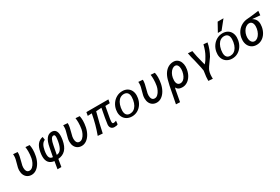

<svg xmlns="http://www.w3.org/2000/svg" viewBox="112 -2277 5802 3984"><g transform="rotate(-30 3013.0 -285.0)"><path d="M72.5 -192Q72.5 -227.5 79.5 -262Q85 -289 101 -344Q117 -398 125.5 -437.2Q134 -476.5 134 -518.5Q134 -538 132 -554L236.5 -546Q238 -498 228.2 -449.8Q218.5 -401.5 199.5 -332.5Q184 -277 179.5 -253Q175 -228.5 175 -202Q175 -151.5 195.2 -119Q215.5 -86.5 259.5 -86.5Q299 -86.5 332.8 -118.2Q366.5 -150 389.2 -197.5Q412 -245 420.5 -291Q434.5 -370 434.5 -447Q434.5 -501 427 -553.5L524.5 -546.5Q536 -489 536 -433Q536 -366.5 519.5 -282.5Q502 -197.5 463.2 -130.8Q424.5 -64 370.5 -26.5Q316.5 11 255.5 11Q201 11 159.5 -14Q118 -39 95.2 -85Q72.5 -131 72.5 -192Z M804.5 -1Q720 -11 676.8 -61.8Q633.5 -112.5 633.5 -208.5Q633.5 -254.5 643 -308Q663.5 -424.5 713.5 -484.2Q763.5 -544 842 -557L852 -483Q764.5 -452.5 736.5 -292Q728 -245.5 728 -206Q728 -146 750.5 -117.2Q773 -88.5 817.5 -88.5L858.5 -301.5Q904 -557.5 1054.5 -557.5Q1178 -557.5 1178 -398Q1178 -353.5 1168 -294.5Q1143 -152 1075.5 -80.5Q1008 -9 897 0L866.5 178H774ZM1073.5 -313.5Q1085.5 -382 1085.5 -415.5Q1085.5 -443.5 1077.5 -457.8Q1069.5 -472 1051 -472Q1012 -472 987.8 -423.2Q963.5 -374.5 949 -293L910 -88.5Q1033.5 -88.5 1073.5 -313.5Z M1272.5 -192Q1272.5 -227.5 1279.5 -262Q1285 -289 1301 -344Q1317 -398 1325.5 -437.2Q1334 -476.5 1334 -518.5Q1334 -538 1332 -554L1436.5 -546Q1438 -498 1428.2 -449.8Q1418.5 -401.5 1399.5 -332.5Q1384 -277 1379.5 -253Q1375 -228.5 1375 -202Q1375 -151.5 1395.2 -119Q1415.5 -86.5 1459.5 -86.5Q1499 -86.5 1532.8 -118.2Q1566.5 -150 1589.2 -197.5Q1612 -245 1620.5 -291Q1634.5 -370 1634.5 -447Q1634.5 -501 1627 -553.5L1724.5 -546.5Q1736 -489 1736 -433Q1736 -366.5 1719.5 -282.5Q1702 -197.5 1663.2 -130.8Q1624.5 -64 1570.5 -26.5Q1516.5 11 1455.5 11Q1401 11 1359.5 -14Q1318 -39 1295.2 -85Q1272.5 -131 1272.5 -192Z M2137.5 -92Q2137.5 -97.5 2138.5 -109.5Q2139 -131.5 2160.2 -252.5Q2181.5 -373.5 2201.5 -472L2070.5 -463.5Q1997 -189.5 1958 4.5L1843 -4.5Q1885.5 -121 1915.5 -230.5Q1945.5 -340 1970 -472L1871.5 -467.5L1886 -550H2413L2398.5 -467.5L2291 -463.5Q2254.5 -253 2239.5 -179.5Q2233.5 -138.5 2233.5 -119Q2233.5 -95.5 2240.2 -84Q2247 -72.5 2262.5 -72.5Q2281 -72.5 2294.5 -76.5Q2308 -80.5 2329 -89L2320.5 -7Q2303.5 4.5 2284.2 7.8Q2265 11 2236.5 11Q2191 11 2164.2 -17.5Q2137.5 -46 2137.5 -92Z M2438.5 -224.5Q2438.5 -252 2444 -284Q2457.5 -361.5 2500.8 -423.5Q2544 -485.5 2608 -520.5Q2672 -555.5 2745.5 -555.5Q2811 -555.5 2860.2 -528Q2909.5 -500.5 2936.5 -449.8Q2963.5 -399 2963.5 -332Q2963.5 -302 2957.5 -268Q2944 -190 2903.2 -128.5Q2862.5 -67 2801 -32Q2739.5 3 2666 3Q2600 3 2548.2 -25Q2496.5 -53 2467.5 -104.8Q2438.5 -156.5 2438.5 -224.5ZM2852 -283Q2858.5 -319 2858.5 -351Q2858.5 -418.5 2828.8 -452.5Q2799 -486.5 2744 -486.5Q2696.5 -486.5 2657.5 -462.2Q2618.5 -438 2591 -389.5Q2563.5 -341 2551 -270.5Q2544.5 -233.5 2544.5 -201.5Q2544.5 -134.5 2574 -101Q2603.5 -67.5 2658.5 -67.5Q2705 -67.5 2744.2 -91.5Q2783.5 -115.5 2811.5 -163.8Q2839.5 -212 2852 -283Z M3072.5 -192Q3072.5 -227.5 3079.5 -262Q3085 -289 3101 -344Q3117 -398 3125.5 -437.2Q3134 -476.5 3134 -518.5Q3134 -538 3132 -554L3236.5 -546Q3238 -498 3228.2 -449.8Q3218.5 -401.5 3199.5 -332.5Q3184 -277 3179.5 -253Q3175 -228.5 3175 -202Q3175 -151.5 3195.2 -119Q3215.5 -86.5 3259.5 -86.5Q3299 -86.5 3332.8 -118.2Q3366.5 -150 3389.2 -197.5Q3412 -245 3420.5 -291Q3434.5 -370 3434.5 -447Q3434.5 -501 3427 -553.5L3524.5 -546.5Q3536 -489 3536 -433Q3536 -366.5 3519.5 -282.5Q3502 -197.5 3463.2 -130.8Q3424.5 -64 3370.5 -26.5Q3316.5 11 3255.5 11Q3201 11 3159.5 -14Q3118 -39 3095.2 -85Q3072.5 -131 3072.5 -192Z M3576 240 3615.5 38.5 3624.5 -9Q3640 -92 3654.5 -161.2Q3669 -230.5 3688 -297.5Q3712.5 -380.5 3754.5 -438Q3796.5 -495.5 3851.2 -524.2Q3906 -553 3968.5 -553Q4022 -553 4061.2 -525Q4100.5 -497 4121.2 -448.5Q4142 -400 4142 -339.5Q4142 -307.5 4136 -274.5Q4121 -189 4081.8 -126.8Q4042.5 -64.5 3988.8 -31.8Q3935 1 3876.5 1Q3833 1 3805 -9.2Q3777 -19.5 3761.8 -34.8Q3746.5 -50 3733 -72.5Q3727.5 -53.5 3721.2 -22.8Q3715 8 3705.5 63Q3686 172.5 3672 244ZM4033 -285.5Q4038 -316.5 4038 -339.5Q4038 -394 4017.2 -428.2Q3996.5 -462.5 3958.5 -462.5Q3921.5 -462.5 3887.2 -436.2Q3853 -410 3828.5 -365.8Q3804 -321.5 3795 -270Q3789 -236.5 3789 -208Q3789 -152 3811.8 -121.5Q3834.5 -91 3879 -91Q3915 -91 3946.2 -115Q3977.5 -139 4000 -183Q4022.5 -227 4033 -285.5Z M4417 -28.5Q4422.5 -63 4424 -80Q4424 -107 4372 -328.5Q4365 -357.5 4364 -362.5Q4354.5 -389 4342 -446Q4329.5 -503 4320 -553.5L4423 -546.5Q4427.5 -527 4437 -472Q4446.5 -421 4450 -403.5L4506.5 -179Q4538.5 -213 4560.8 -245.8Q4583 -278.5 4605 -320.5Q4656.5 -407 4693 -554L4786 -546Q4773.5 -474 4744 -396.5Q4714.5 -319 4683 -263.5Q4671.5 -246.5 4627.5 -185.5Q4585.5 -127 4566.8 -99.8Q4548 -72.5 4540.5 -56.5Q4523.5 -29.5 4513.5 17Q4503.5 63.5 4503.5 123Q4503.5 149 4504.5 163L4401 154.5Q4400.5 102.5 4405 60.2Q4409.5 18 4417 -28.5Z M4840.5 -224.5Q4840.5 -252 4846 -284Q4859.5 -361.5 4902.8 -423.5Q4946 -485.5 5010 -520.5Q5074 -555.5 5147.5 -555.5Q5213 -555.5 5262.2 -528Q5311.5 -500.5 5338.5 -449.8Q5365.5 -399 5365.5 -332Q5365.5 -302 5359.5 -268Q5346 -190 5305.2 -128.5Q5264.5 -67 5203 -32Q5141.5 3 5068 3Q5002 3 4950.2 -25Q4898.5 -53 4869.5 -104.8Q4840.5 -156.5 4840.5 -224.5ZM5254 -283Q5260.5 -319 5260.5 -351Q5260.5 -418.5 5230.8 -452.5Q5201 -486.5 5146 -486.5Q5098.5 -486.5 5059.5 -462.2Q5020.5 -438 4993 -389.5Q4965.5 -341 4953 -270.5Q4946.5 -233.5 4946.5 -201.5Q4946.5 -134.5 4976 -101Q5005.5 -67.5 5060.5 -67.5Q5107 -67.5 5146.2 -91.5Q5185.5 -115.5 5213.5 -163.8Q5241.5 -212 5254 -283ZM5070 -608.5 5183 -813.5H5323L5158.5 -608.5Z M5436 -216.5Q5436 -249 5441.5 -278Q5455.5 -357.5 5499.5 -419Q5543.5 -480.5 5610 -516.2Q5676.5 -552 5756.5 -556Q5792.5 -557.5 5852.5 -564.8Q5912.5 -572 5997 -583Q6000.5 -583.5 6026 -586.5L6015.5 -485Q5903.5 -497.5 5827.5 -501.5Q5929.5 -446.5 5929.5 -325.5Q5929.5 -296.5 5923.5 -262Q5910 -184 5871.8 -122.2Q5833.5 -60.5 5775.5 -25.2Q5717.5 10 5648 10Q5584 10 5536 -19Q5488 -48 5462 -99.2Q5436 -150.5 5436 -216.5ZM5814.5 -281Q5819.5 -309 5819.5 -335.5Q5819.5 -392.5 5795.8 -425.5Q5772 -458.5 5728.5 -458.5Q5688.5 -458.5 5651.8 -432.8Q5615 -407 5589 -362.5Q5563 -318 5553.5 -264Q5549 -238.5 5549 -215Q5549 -175 5561 -143.8Q5573 -112.5 5595.2 -95Q5617.5 -77.5 5646.5 -77.5Q5684.5 -77.5 5719.2 -104.2Q5754 -131 5779.2 -177.5Q5804.5 -224 5814.5 -281Z"/></g></svg>

Font: JuliaMono SemiBoldItalic
Style: Regular
Weight: 600
Italic angle: -9°
Monospace: yes
Designer: cormullion
Foundry: corm
Version: Version 0.049; ttfautohint (v1.8.4)